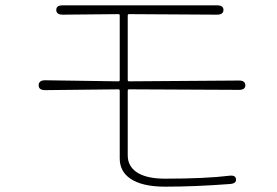

<svg xmlns="http://www.w3.org/2000/svg" viewBox="-20 -705 1040 720"><path d="M599 -5Q513 -5 469 -35Q429 -62 429 -111V-365Q429 -370 424 -370L149 -367Q125 -367 125 -385Q125 -404 149 -404L424 -400Q429 -400 429 -405V-647Q429 -652 424 -652L215 -650Q191 -650 191 -668Q191 -685 215 -685H794Q818 -685 818 -668Q818 -650 794 -650L464 -652Q459 -652 459 -647V-405Q459 -400 464 -400L876 -403Q900 -403 900 -385Q900 -368 876 -368L464 -370Q459 -370 459 -365V-122Q459 -84 490 -61Q526 -35 599 -35Q750 -35 840 -46Q864 -49 865 -33Q867 -17 843 -15Q711 -5 599 -5Z"/></svg>

Font: Resource Han Rounded KR ExtraLight
Style: Regular
Weight: 250
Designer: Cyano Hao (round all glyphs); Ryoko NISHIZUKA 西塚涼子 (kana, bopomofo & ideographs); Paul D. Hunt (Latin, Greek & Cyrillic)
Foundry: Cyano Hao
Version: 0.990